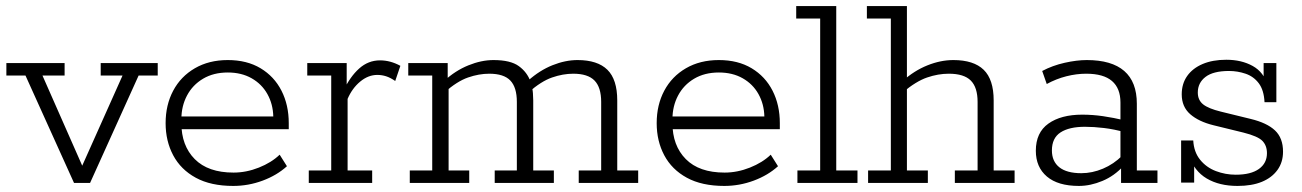

<svg xmlns="http://www.w3.org/2000/svg" viewBox="-20 -603 4294 633"><path d="M224 0 64 -354H1V-395H193V-354H120L262 -32H240L384 -354H312V-395H500V-354H437L277 0Z M749 10Q675 10 625.5 -17Q576 -44 551 -91Q526 -138 526 -197Q526 -257 551 -304Q576 -351 622.5 -378Q669 -405 731 -405Q794 -405 839 -378Q884 -351 908 -304Q932 -257 932 -197V-177H560V-219H881Q880 -260 861.5 -293Q843 -326 809.5 -345Q776 -364 731 -364Q684 -364 649.5 -343.5Q615 -323 596.5 -288Q578 -253 578 -210V-197Q578 -123 622 -78.5Q666 -34 750 -34Q792 -34 833.5 -50.5Q875 -67 902 -93L926 -55Q893 -25 846 -7.5Q799 10 749 10Z M998 0V-41H1072V-354H993V-395H1123V-301L1113 -305Q1134 -350 1164 -377Q1194 -404 1233 -404Q1267 -404 1300 -386L1283 -336Q1267 -347 1253 -351.5Q1239 -356 1224 -356Q1194 -356 1167.5 -334Q1141 -312 1126 -277V-41H1207V0Z M1331 0V-41H1405V-354H1326V-395H1456V-340L1444 -336Q1481 -370 1524 -387.5Q1567 -405 1607 -405Q1663 -405 1690.5 -385Q1718 -365 1729 -334L1721 -337Q1759 -371 1801.5 -388Q1844 -405 1884 -405Q1950 -405 1982.5 -373Q2015 -341 2015 -272V-41H2084V0H1888V-41H1962V-267Q1962 -315 1940 -337.5Q1918 -360 1870 -360Q1836 -360 1800 -347.5Q1764 -335 1722 -298L1731 -325Q1736 -311 1737 -295.5Q1738 -280 1738 -272V-41H1806V0H1611V-41H1684V-267Q1684 -315 1662.5 -337.5Q1641 -360 1593 -360Q1559 -360 1523 -347.5Q1487 -335 1445 -298L1459 -318V-41H1527V0Z M2368 10Q2294 10 2244.5 -17Q2195 -44 2170 -91Q2145 -138 2145 -197Q2145 -257 2170 -304Q2195 -351 2241.5 -378Q2288 -405 2350 -405Q2413 -405 2458 -378Q2503 -351 2527 -304Q2551 -257 2551 -197V-177H2179V-219H2500Q2499 -260 2480.5 -293Q2462 -326 2428.5 -345Q2395 -364 2350 -364Q2303 -364 2268.5 -343.5Q2234 -323 2215.5 -288Q2197 -253 2197 -210V-197Q2197 -123 2241 -78.5Q2285 -34 2369 -34Q2411 -34 2452.5 -50.5Q2494 -67 2521 -93L2545 -55Q2512 -25 2465 -7.5Q2418 10 2368 10Z M2609 0V-41H2684V-542H2605V-583H2737V-41H2807V0Z M2842 0V-41H2917V-542H2838V-583H2970V-340L2956 -336Q2994 -370 3037.5 -387.5Q3081 -405 3123 -405Q3190 -405 3223 -373Q3256 -341 3256 -272V-41H3325V0H3128V-41H3203V-267Q3203 -315 3180.5 -337.5Q3158 -360 3108 -360Q3073 -360 3036.5 -347.5Q3000 -335 2956 -298L2970 -324V-41H3039V0Z M3537 10Q3468 10 3431.5 -21Q3395 -52 3395 -106Q3395 -166 3436.5 -195.5Q3478 -225 3548 -225Q3582 -225 3616.5 -220Q3651 -215 3689 -206L3674 -197V-265Q3674 -312 3646 -336Q3618 -360 3561 -360Q3529 -360 3495.5 -351.5Q3462 -343 3431 -326L3416 -369Q3450 -387 3490 -396Q3530 -405 3563 -405Q3645 -405 3686.5 -369Q3728 -333 3728 -261V-41H3796V0H3676V-61L3684 -56Q3654 -23 3614.5 -6.5Q3575 10 3537 10ZM3545 -32Q3581 -32 3616.5 -47Q3652 -62 3680 -90L3674 -71V-184L3689 -167Q3653 -177 3619.5 -181Q3586 -185 3557 -185Q3505 -185 3476.5 -166.5Q3448 -148 3448 -107Q3448 -71 3472.5 -51.5Q3497 -32 3545 -32Z M4060 10Q4000 10 3958.5 -14.5Q3917 -39 3900 -90L3917 -97V-1H3874V-140H3914Q3916 -102 3936.5 -76.5Q3957 -51 3988.5 -39Q4020 -27 4054 -27Q4104 -27 4130.5 -46Q4157 -65 4157 -98Q4157 -123 4142 -138.5Q4127 -154 4079 -166L3981 -190Q3932 -202 3904 -226.5Q3876 -251 3876 -292Q3876 -327 3894 -352.5Q3912 -378 3945 -392Q3978 -406 4023 -406Q4073 -406 4110 -385.5Q4147 -365 4160 -320L4146 -316V-395H4188V-266H4149Q4147 -306 4130 -328.5Q4113 -351 4086.5 -360Q4060 -369 4032 -369Q3980 -369 3954.5 -349.5Q3929 -330 3929 -298Q3929 -273 3946.5 -259Q3964 -245 4005 -235L4103 -211Q4157 -198 4183.5 -173Q4210 -148 4210 -103Q4210 -68 4191.5 -42.5Q4173 -17 4140 -3.5Q4107 10 4060 10Z"/></svg>

Font: Rokkitt Light
Style: Regular
Weight: 300
Version: Version 3.103